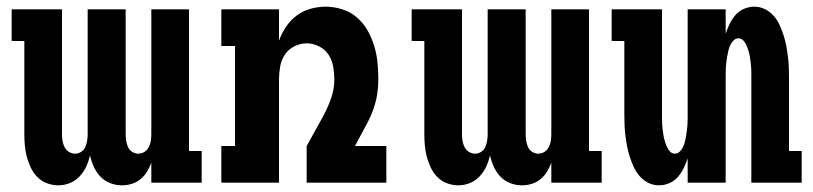

<svg xmlns="http://www.w3.org/2000/svg" viewBox="-20 -548 2440 576"><path d="M346 8Q328 8 311 1.5Q294 -5 281.5 -18Q269 -31 261.5 -47.5Q254 -64 250 -82Q246 -64 238.5 -48Q231 -32 219 -19Q207 -6 190 1Q173 8 155 8Q138 8 121.5 2Q105 -4 92.5 -16.5Q80 -29 72.5 -45Q65 -61 60.5 -77.5Q56 -94 54.5 -111.5Q53 -129 53 -146V-425H15V-520H166V-146Q166 -136 167.5 -126Q169 -116 173.5 -107Q178 -98 186.5 -92.5Q195 -87 205 -87Q215 -87 223.5 -92.5Q232 -98 236 -107Q240 -116 241.5 -126Q243 -136 243 -146V-520H357V-146Q357 -136 358.5 -126Q360 -116 364 -107Q368 -98 376.5 -92.5Q385 -87 395 -87Q405 -87 413.5 -92.5Q422 -98 426.5 -107Q431 -116 432.5 -126Q434 -136 434 -146V-520H547V-95H585V0H434V-60Q429 -46 421 -33Q413 -20 401.5 -10.5Q390 -1 375.5 3.5Q361 8 346 8Z M644 0V-110H685V-410H644V-520H817V-426Q825 -448 838 -467.5Q851 -487 869.5 -501Q888 -515 911 -521.5Q934 -528 957 -528Q982 -528 1007 -520Q1032 -512 1051 -495.5Q1070 -479 1082.5 -457Q1095 -435 1102.5 -410.5Q1110 -386 1112.5 -360.5Q1115 -335 1115 -310Q1115 -287 1111.5 -265Q1108 -243 1100.5 -221.5Q1093 -200 1082.5 -180Q1072 -160 1061 -140L1045 -110H1139V0H900V-110L946 -193Q961 -220 972 -249.5Q983 -279 983 -310Q983 -329 979.5 -348.5Q976 -368 965.5 -384Q955 -400 937 -409Q919 -418 900 -418Q881 -418 863 -409Q845 -400 834.5 -384Q824 -368 820.5 -348.5Q817 -329 817 -310V0Z M1546 8Q1528 8 1511 1.5Q1494 -5 1481.5 -18Q1469 -31 1461.5 -47.5Q1454 -64 1450 -82Q1446 -64 1438.5 -48Q1431 -32 1419 -19Q1407 -6 1390 1Q1373 8 1355 8Q1338 8 1321.5 2Q1305 -4 1292.5 -16.5Q1280 -29 1272.5 -45Q1265 -61 1260.5 -77.5Q1256 -94 1254.5 -111.5Q1253 -129 1253 -146V-425H1215V-520H1366V-146Q1366 -136 1367.5 -126Q1369 -116 1373.5 -107Q1378 -98 1386.5 -92.5Q1395 -87 1405 -87Q1415 -87 1423.5 -92.5Q1432 -98 1436 -107Q1440 -116 1441.5 -126Q1443 -136 1443 -146V-520H1557V-146Q1557 -136 1558.5 -126Q1560 -116 1564 -107Q1568 -98 1576.5 -92.5Q1585 -87 1595 -87Q1605 -87 1613.5 -92.5Q1622 -98 1626.5 -107Q1631 -116 1632.5 -126Q1634 -136 1634 -146V-520H1747V-95H1785V0H1634V-60Q1629 -46 1621 -33Q1613 -20 1601.5 -10.5Q1590 -1 1575.5 3.5Q1561 8 1546 8Z M1957 8Q1940 8 1925 0.5Q1910 -7 1899 -19.5Q1888 -32 1881 -47.5Q1874 -63 1869 -78.5Q1864 -94 1861 -110.5Q1858 -127 1856 -143.5Q1854 -160 1853.5 -176.5Q1853 -193 1853 -210V-425H1815V-520H1966V-210Q1966 -201 1966 -192.5Q1966 -184 1966.5 -175.5Q1967 -167 1968 -158.5Q1969 -150 1970.5 -141.5Q1972 -133 1974.5 -124.5Q1977 -116 1980.5 -108Q1984 -100 1990 -93.5Q1996 -87 2005 -87Q2013 -87 2019.5 -93.5Q2026 -100 2029.5 -108Q2033 -116 2035 -124.5Q2037 -133 2038.5 -141.5Q2040 -150 2041 -158.5Q2042 -167 2042.5 -175.5Q2043 -184 2043 -192.5Q2043 -201 2043 -210V-520H2157V-447Q2162 -462 2169 -476.5Q2176 -491 2186.5 -503Q2197 -515 2212 -521.5Q2227 -528 2243 -528Q2260 -528 2275 -520.5Q2290 -513 2301 -500.5Q2312 -488 2319 -472.5Q2326 -457 2331 -441.5Q2336 -426 2339 -409.5Q2342 -393 2344 -376.5Q2346 -360 2346.5 -343.5Q2347 -327 2347 -310V-95H2385V0H2234V-310Q2234 -319 2234 -327.5Q2234 -336 2233.5 -344.5Q2233 -353 2232 -361.5Q2231 -370 2229.5 -378.5Q2228 -387 2225.5 -395.5Q2223 -404 2219.5 -412Q2216 -420 2210 -426.5Q2204 -433 2195 -433Q2187 -433 2180.5 -426.5Q2174 -420 2170.5 -412Q2167 -404 2165 -395.5Q2163 -387 2161.5 -378.5Q2160 -370 2159 -361.5Q2158 -353 2157.5 -344.5Q2157 -336 2157 -327.5Q2157 -319 2157 -310V0H2043V-73Q2038 -58 2031 -43.5Q2024 -29 2013.5 -17Q2003 -5 1988 1.5Q1973 8 1957 8Z"/></svg>

Font: Iosevka HT Extrabold Extended
Style: Regular
Weight: 800
Width: 7
Monospace: yes
Designer: Belleve Invis
Foundry: Belleve Invis
Version: Version 32.3.0; ttfautohint (v1.8.4)